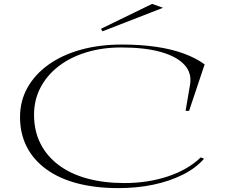

<svg xmlns="http://www.w3.org/2000/svg" viewBox="-20 -952 1155 987"><path d="M1029 -136Q986 -87 918.5 -53.5Q851 -20 767.5 -2.5Q684 15 589 15Q471 15 377.5 -9.5Q284 -34 218 -82Q152 -130 117.5 -197.5Q83 -265 83 -350Q83 -433 121 -501Q159 -569 228.5 -619Q298 -669 394 -696Q490 -723 606 -723Q702 -723 781.5 -711.5Q861 -700 924 -677Q987 -654 1032 -621L952 -382H934L957 -517Q967 -577 927.5 -619.5Q888 -662 806 -685Q724 -708 603 -708Q506 -708 424 -683Q342 -658 282 -612Q222 -566 188.5 -502.5Q155 -439 155 -362Q155 -280 187.5 -215Q220 -150 281 -104Q342 -58 428 -34.5Q514 -11 620 -11Q741 -11 844 -45.5Q947 -80 1012 -143ZM507 -791 499 -804 762 -932 818 -912Z"/></svg>

Font: Kalnia Expanded ExtraLight
Style: Regular
Weight: 250
Width: 7
Designer: Frida Medrano
Foundry: Frida Medrano
Version: Version 1.105